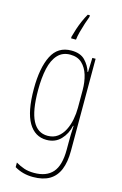

<svg xmlns="http://www.w3.org/2000/svg" viewBox="-148 -828 718 1132"><g transform="rotate(15 211.0 -262.0)"><path d="M202 -537Q258 -537 286.5 -507Q315 -477 326 -440H329L332 -527H352V35Q352 104 333 150Q314 196 275 219Q236 242 175 242Q143 242 115 234.5Q87 227 62 212V184Q89 200 115 208.5Q141 217 175 217Q250 217 288 174Q326 131 326 35V-12Q326 -35 326.5 -57.5Q327 -80 329 -111H326Q315 -60 281.5 -25Q248 10 195 10Q124 10 85 -56.5Q46 -123 46 -262Q46 -390 83 -463.5Q120 -537 202 -537ZM202 -512Q155 -512 126 -480.5Q97 -449 84.5 -393Q72 -337 72 -262Q72 -135 103 -75Q134 -15 195 -15Q231 -15 256 -33.5Q281 -52 296.5 -82.5Q312 -113 319 -149Q326 -185 326 -221V-329Q326 -378 313.5 -419.5Q301 -461 274 -486.5Q247 -512 202 -512ZM253 -756Q246 -738 237 -710.5Q228 -683 220.5 -654.5Q213 -626 211 -606H181V-616Q187 -639 195.5 -665Q204 -691 215.5 -717.5Q227 -744 240 -766H253Z"/></g></svg>

Font: Noto Sans Khmer ExtraCondensed Thin
Style: Regular
Weight: 250
Width: 2
Designer: Danh Hong and the Monotype Design Team
Foundry: Monotype Imaging Inc.
Version: Version 2.004